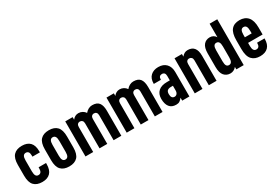

<svg xmlns="http://www.w3.org/2000/svg" viewBox="45 -1593 3600 2505"><g transform="rotate(-30 1845.5 -341.0)"><path d="M38.1 -182.6V-344.7Q38.1 -445.3 81.1 -490.7Q124 -536.1 206.1 -536.1Q285.2 -536.1 327.1 -493.2Q369.1 -450.2 369.1 -364.3V-343.8H256.8V-362.3Q256.8 -397.5 243.7 -414.6Q230.5 -431.6 206.1 -431.6Q179.7 -431.6 167 -411.1Q154.3 -390.6 154.3 -345.7V-181.6Q154.3 -136.7 167 -116.2Q179.7 -95.7 205.1 -95.7Q230.5 -95.7 243.7 -113.3Q256.8 -130.9 256.8 -167V-183.6H369.1V-167Q369.1 -79.1 327.1 -35.6Q285.2 7.8 206.1 7.8Q124 7.8 81.1 -37.1Q38.1 -82 38.1 -182.6Z M444.3 -182.6V-344.7Q444.3 -445.3 487.3 -490.7Q530.3 -536.1 612.3 -536.1Q694.3 -536.1 736.8 -491.2Q779.3 -446.3 779.3 -344.7V-182.6Q779.3 -82 736.8 -37.1Q694.3 7.8 612.3 7.8Q530.3 7.8 487.3 -37.1Q444.3 -82 444.3 -182.6ZM663.1 -181.6V-345.7Q663.1 -390.6 650.4 -411.1Q637.7 -431.6 611.3 -431.6Q585.9 -431.6 573.2 -411.1Q560.5 -390.6 560.5 -345.7V-181.6Q560.5 -136.7 573.2 -116.2Q585.9 -95.7 611.3 -95.7Q637.7 -95.7 650.4 -116.2Q663.1 -136.7 663.1 -181.6Z M857.4 -528.3H968.8V-489.3Q1004.9 -536.1 1057.6 -536.1Q1089.8 -536.1 1116.7 -521.5Q1143.6 -506.8 1160.2 -481.4Q1179.7 -505.9 1207.5 -521Q1235.4 -536.1 1264.6 -536.1Q1336.9 -536.1 1367.2 -496.1Q1397.5 -456.1 1397.5 -377V0H1281.2V-376Q1281.2 -403.3 1268.1 -417.5Q1254.9 -431.6 1233.4 -431.6Q1211.9 -431.6 1198.7 -417.5Q1185.5 -403.3 1185.5 -376V0H1069.3V-376Q1069.3 -403.3 1055.7 -417.5Q1042 -431.6 1021.5 -431.6Q999 -431.6 986.3 -417.5Q973.6 -403.3 973.6 -376V0H857.4Z M1478.5 -528.3H1589.8V-489.3Q1626 -536.1 1678.7 -536.1Q1710.9 -536.1 1737.8 -521.5Q1764.6 -506.8 1781.2 -481.4Q1800.8 -505.9 1828.6 -521Q1856.4 -536.1 1885.7 -536.1Q1958 -536.1 1988.3 -496.1Q2018.6 -456.1 2018.6 -377V0H1902.3V-376Q1902.3 -403.3 1889.2 -417.5Q1876 -431.6 1854.5 -431.6Q1833 -431.6 1819.8 -417.5Q1806.6 -403.3 1806.6 -376V0H1690.4V-376Q1690.4 -403.3 1676.8 -417.5Q1663.1 -431.6 1642.6 -431.6Q1620.1 -431.6 1607.4 -417.5Q1594.7 -403.3 1594.7 -376V0H1478.5Z M2422.9 -368.2V0H2314.5V-43.9Q2293 -16.6 2273.4 -4.4Q2253.9 7.8 2221.7 7.8Q2155.3 7.8 2122.1 -35.2Q2088.9 -78.1 2088.9 -155.3Q2088.9 -229.5 2133.8 -269.5Q2178.7 -309.6 2262.7 -309.6H2306.6V-377Q2306.6 -405.3 2293.9 -419.4Q2281.2 -433.6 2257.8 -433.6Q2235.4 -433.6 2222.7 -419.9Q2210 -406.2 2210 -381.8V-374H2102.5V-377.9Q2102.5 -456.1 2146.5 -496.1Q2190.4 -536.1 2260.7 -536.1Q2337.9 -536.1 2380.4 -490.7Q2422.9 -445.3 2422.9 -368.2ZM2306.6 -158.2V-228.5H2276.4Q2241.2 -228.5 2223.1 -212.9Q2205.1 -197.3 2205.1 -160.2Q2205.1 -127 2217.8 -109.9Q2230.5 -92.8 2255.9 -92.8Q2277.3 -92.8 2292 -110.4Q2306.6 -127.9 2306.6 -158.2Z M2503.9 -528.3H2615.2V-489.3Q2652.3 -536.1 2703.1 -536.1Q2832 -536.1 2832 -377V0H2715.8V-376Q2715.8 -403.3 2702.1 -417.5Q2688.5 -431.6 2668 -431.6Q2645.5 -431.6 2632.8 -417.5Q2620.1 -403.3 2620.1 -376V0H2503.9Z M2910.2 -163.1V-365.2Q2910.2 -454.1 2944.8 -495.1Q2979.5 -536.1 3037.1 -536.1Q3066.4 -536.1 3089.4 -522.9Q3112.3 -509.8 3126 -486.3V-690.4H3241.2V0H3129.9V-37.1Q3091.8 7.8 3039.1 7.8Q2981.4 7.8 2945.8 -33.2Q2910.2 -74.2 2910.2 -163.1ZM3127.9 -181.6V-345.7Q3127.9 -390.6 3115.2 -411.1Q3102.5 -431.6 3076.2 -431.6Q3050.8 -431.6 3038.6 -411.1Q3026.4 -390.6 3026.4 -345.7V-181.6Q3026.4 -135.7 3038.6 -115.7Q3050.8 -95.7 3077.1 -95.7Q3127.9 -95.7 3127.9 -181.6Z M3435.5 -222.7V-174.8Q3435.5 -93.8 3487.3 -93.8Q3538.1 -93.8 3538.1 -161.1V-166H3650.4V-160.2Q3650.4 -77.1 3608.4 -34.7Q3566.4 7.8 3487.3 7.8Q3407.2 7.8 3363.3 -40Q3319.3 -87.9 3319.3 -199.2V-328.1Q3319.3 -436.5 3360.8 -486.3Q3402.3 -536.1 3484.4 -536.1Q3565.4 -536.1 3609.9 -484.9Q3654.3 -433.6 3654.3 -328.1V-222.7ZM3435.5 -345.7V-306.6H3538.1V-345.7Q3538.1 -390.6 3525.4 -411.1Q3512.7 -431.6 3486.3 -431.6Q3460.9 -431.6 3448.2 -411.1Q3435.5 -390.6 3435.5 -345.7Z"/></g></svg>

Font: Altinn-DIN Condensed
Style: DINCondensed-Bold
Weight: 700
Width: 3
Designer: Charles Nix
Foundry: Altinn
Version: Version 2.00